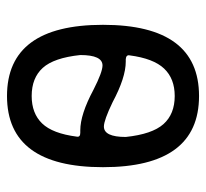

<svg xmlns="http://www.w3.org/2000/svg" viewBox="-40 -530 580 540"><g transform="rotate(-90 250.0 -260.0)"><path d="M164.1 -257.8Q134.8 -257.8 134.8 -196.3Q142.6 -122.1 170.9 -90.3Q199.2 -58.6 250 -58.6Q298.8 -58.6 327.1 -88.4Q355.5 -118.2 364.3 -185.5Q366.2 -195.3 353.5 -196.3H346.7Q301.8 -196.3 232.4 -233.4Q181.6 -257.8 164.1 -257.8ZM250 -460.9Q201.2 -460.9 172.9 -431.6Q144.5 -402.3 135.7 -334Q133.8 -324.2 146.5 -324.2H153.3Q198.2 -324.2 267.6 -287.1Q317.4 -261.7 335.9 -261.7Q365.2 -261.7 365.2 -324.2Q357.4 -398.4 329.1 -429.7Q300.8 -460.9 250 -460.9ZM450.2 -260.3Q450.2 9.8 250 9.8Q49.8 9.8 49.8 -260.3Q49.8 -530.3 250 -530.3Q450.2 -530.3 450.2 -260.3Z"/></g></svg>

Font: Rounded-X Mgen+ 2m regular
Style: Regular
Weight: 400
Designer: [Source Han Sans]
Ryoko NISHIZUKA  (kana & ideographs); Paul D. Hunt (Latin, Greek & Cyrillic); Wenlong ZHANG  (bopomofo
Version: Version 1.059.20150602